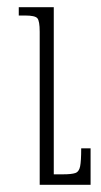

<svg xmlns="http://www.w3.org/2000/svg" viewBox="-20 -512 281 532"><path d="M231 -101V0H90V-424Q90 -454 83.5 -461.5Q77 -469 50 -469H32V-492H129V-29H155Q178 -29 188.5 -32.5Q199 -36 202 -51Q205 -66 205 -101Z"/></svg>

Font: Noto Serif Armenian SemiCondensed ExtraLight
Style: Regular
Weight: 200
Width: 4
Designer: Monotype Design Team
Foundry: Monotype Imaging Inc.
Version: Version 2.008; ttfautohint (v1.8.4.7-5d5b)